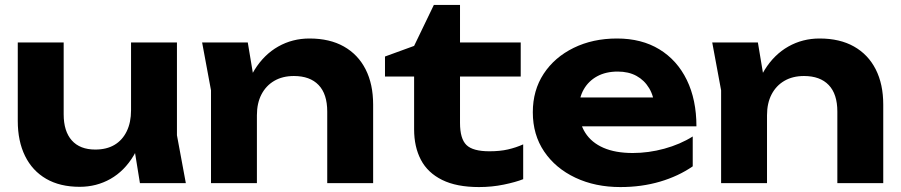

<svg xmlns="http://www.w3.org/2000/svg" viewBox="-20 -742 3651 778"><path d="M303 15Q223 15 167 -17.5Q111 -50 81.5 -110Q52 -170 52 -252V-570H238V-279Q238 -210 271 -173Q304 -136 366 -136Q412 -136 444 -155Q476 -174 493.5 -210Q511 -246 511 -295L569 -264Q559 -174 521.5 -111.5Q484 -49 427.5 -17Q371 15 303 15ZM547 0 511 -222V-570H697V-194L733 0Z M799 -570H984L1021 -348V0H835V-376ZM1234 -586Q1316 -586 1373.5 -553.5Q1431 -521 1461.5 -461Q1492 -401 1492 -318V0H1306V-290Q1306 -361 1271 -397.5Q1236 -434 1171 -434Q1125 -434 1091.5 -414.5Q1058 -395 1039.5 -359.5Q1021 -324 1021 -275L962 -306Q973 -397 1011.5 -459Q1050 -521 1107.5 -553.5Q1165 -586 1234 -586Z M1540 -432V-513L1658 -556L1738 -722H1844V-570H2090V-432H1844V-244Q1844 -180 1870 -154.5Q1896 -129 1963 -129Q2006 -129 2038.5 -136.5Q2071 -144 2100 -157V-16Q2070 -4 2021.5 6Q1973 16 1921 16Q1830 16 1771.5 -13Q1713 -42 1685.5 -94.5Q1658 -147 1658 -218V-432Z M2494 16Q2392 16 2311.5 -22Q2231 -60 2185 -128Q2139 -196 2139 -287Q2139 -376 2183 -443Q2227 -510 2304.5 -548Q2382 -586 2480 -586Q2580 -586 2652 -542Q2724 -498 2763 -418Q2802 -338 2802 -230H2288V-347H2700L2633 -305Q2630 -352 2610.5 -384.5Q2591 -417 2559 -434.5Q2527 -452 2483 -452Q2435 -452 2400 -433Q2365 -414 2345.5 -380Q2326 -346 2326 -301Q2326 -244 2351.5 -204Q2377 -164 2425.5 -143Q2474 -122 2544 -122Q2608 -122 2672 -139.5Q2736 -157 2787 -189V-68Q2729 -28 2654.5 -6Q2580 16 2494 16Z M2866 -570H3051L3088 -348V0H2902V-376ZM3301 -586Q3383 -586 3440.5 -553.5Q3498 -521 3528.5 -461Q3559 -401 3559 -318V0H3373V-290Q3373 -361 3338 -397.5Q3303 -434 3238 -434Q3192 -434 3158.5 -414.5Q3125 -395 3106.5 -359.5Q3088 -324 3088 -275L3029 -306Q3040 -397 3078.5 -459Q3117 -521 3174.5 -553.5Q3232 -586 3301 -586Z"/></svg>

Font: Unbounded SemiBold
Style: Regular
Weight: 600
Designer: Luke Prowse, Jean-Baptiste Morizot, Fátima Lázaro, Florian Runge
Foundry: NaN
Version: Version 1.700